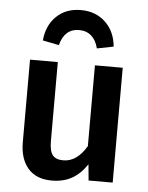

<svg xmlns="http://www.w3.org/2000/svg" viewBox="-55 -821 681 881"><g transform="rotate(5 285.5 -380.5)"><path d="M496 0H385L378 -74Q348 -29 309 -7Q270 15 216 15Q145 15 107 -28.5Q69 -72 69 -149V-529H197V-165Q197 -119 212 -100.5Q227 -82 261 -82Q324 -82 368 -157V-529H496ZM446 -622 370 -607Q361 -644 338.5 -664Q316 -684 282 -684Q215 -684 195 -607L120 -622Q126 -691 169.5 -733.5Q213 -776 282 -776Q351 -776 395.5 -733.5Q440 -691 446 -622Z"/></g></svg>

Font: Fira Sans Medium
Style: Regular
Weight: 500
Designer: bBox Type GmbH & Carrois Corporate GbR & Edenspiekermann AG
Foundry: bBox Type GmbH & Carrois Corporate GbR & Edenspiekermann AG
Version: Version 4.301